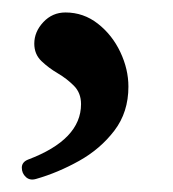

<svg xmlns="http://www.w3.org/2000/svg" viewBox="-20 -167 277 308"><path d="M38 120Q28 123 21.5 117Q15 111 15 102Q15 93 25 89Q110 57 110 0Q110 -18 98.5 -29.5Q87 -41 72.5 -49.5Q58 -58 46.5 -69Q35 -80 35 -97Q35 -116 49.5 -131.5Q64 -147 85 -147Q114 -147 137 -129Q160 -111 173 -83.5Q186 -56 186 -28Q186 13 163.5 42.5Q141 72 107 91Q73 110 38 120Z"/></svg>

Font: Alice
Style: Regular
Weight: 400
Designer: Ksenia Yerulevich
Foundry: Cyreal (http://www.cyreal.org/)
Version: Version 2.003; ttfautohint (v1.8.3)